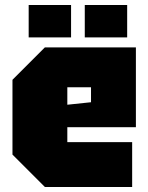

<svg xmlns="http://www.w3.org/2000/svg" viewBox="-20 -750 595 770"><path d="M30 -130V-430L160 -560H525V-240H250V-180H510V0H160ZM250 -330 345 -340V-400H250ZM95 -600V-730H265V-600ZM320 -600V-730H490V-600Z"/></svg>

Font: Tektur SemiCondensed Black
Style: Regular
Weight: 900
Width: 4
Designer: Adam Jagosz
Foundry: Adam Jagosz
Version: Version 1.005;gftools[0.9.30]